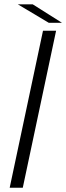

<svg xmlns="http://www.w3.org/2000/svg" viewBox="-20 -882 311 902"><path d="M25.5 0 182 -737.5H243.5L87 0ZM271 -775H209L64 -861.5H134Z"/></svg>

Font: Epilogue Light
Style: Italic
Weight: 300
Italic angle: -12°
Designer: Tyler Finck
Foundry: Etcetera Type Co
Version: Version 2.111; ttfautohint (v1.8.3)